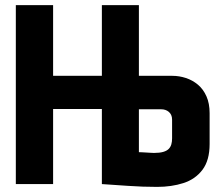

<svg xmlns="http://www.w3.org/2000/svg" viewBox="-20 -721 871 752"><path d="M655 -424H524V-701H379V-424H188V-701H42V0H188V-294H379V0Q380 0 394 1Q408 2 431 3.5Q454 5 482 7Q510 9 539 10Q568 11 595 11Q652 11 698.5 -4Q745 -19 773 -56Q801 -93 801 -157V-278Q801 -316 788.5 -344Q776 -372 755 -389.5Q734 -407 708 -415.5Q682 -424 655 -424ZM654 -179Q654 -166 651 -155.5Q648 -145 640.5 -137.5Q633 -130 619 -126Q605 -122 583 -122Q579 -122 571.5 -122.5Q564 -123 554.5 -123.5Q545 -124 537 -124.5Q529 -125 524 -125V-293H611Q620 -293 627.5 -290.5Q635 -288 641 -283Q647 -278 650.5 -270.5Q654 -263 654 -252Z"/></svg>

Font: Advent Pro ExtraBold
Style: Regular
Weight: 800
Designer: VivaRado, Andreas Kalpakidis
Foundry: VivaRado, Andreas Kalpakidis
Version: Version 3.000